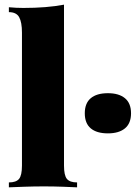

<svg xmlns="http://www.w3.org/2000/svg" viewBox="-20 -802 591 822"><path d="M254 -782V-93Q254 -51 266.5 -36Q279 -21 310 -21V0Q290 -1 250 -2.5Q210 -4 168 -4Q126 -4 83 -2.5Q40 -1 18 0V-21Q49 -21 61.5 -36Q74 -51 74 -93V-662Q74 -707 62 -728.5Q50 -750 18 -750V-771Q50 -768 80 -768Q130 -768 173.5 -771.5Q217 -775 254 -782ZM442 -403Q489 -403 515 -381.5Q541 -360 541 -317Q541 -274 515 -252.5Q489 -231 442 -231Q394 -231 368.5 -252.5Q343 -274 343 -317Q343 -360 368.5 -381.5Q394 -403 442 -403Z"/></svg>

Font: Playfair Display Black
Style: Regular
Weight: 900
Designer: Claus Eggers Sørensen
Foundry: Claus Eggers Sørensen
Version: Version 1.203